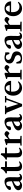

<svg xmlns="http://www.w3.org/2000/svg" viewBox="2219 -2812 605 5083"><g transform="rotate(-90 2521.5 -270.5)"><path d="M148.9 11.2Q97.2 11.2 62 -17.6Q26.9 -46.4 26.9 -88.4Q26.9 -126 58.3 -158Q89.8 -189.9 150.4 -213.9L263.7 -258.3V-267.1Q263.7 -345.7 250.2 -376Q236.8 -406.2 202.6 -406.2Q169.9 -406.2 152.1 -384.5Q134.3 -362.8 134.3 -323.7Q134.3 -304.7 117.7 -293.2Q101.1 -281.7 73.2 -281.7Q32.7 -281.7 32.7 -317.4Q32.7 -343.8 68.6 -376Q104.5 -408.2 156 -430.7Q207.5 -453.1 249 -453.1Q316.9 -453.1 345 -416.7Q373 -380.4 373 -292Q373 -290 370.1 -105.5Q369.6 -78.1 377.4 -59.3Q385.3 -40.5 400.9 -40.5Q420.9 -40.5 445.8 -65.4L464.8 -51.3Q436.5 11.2 365.2 11.2Q330.6 11.2 305.4 -3.9Q280.3 -19 269 -48.3Q221.2 11.2 148.9 11.2ZM138.7 -105.5Q138.7 -78.1 155.8 -60.5Q172.9 -43 199.2 -43Q232.9 -43 262.7 -74.2Q261.2 -85.9 261.2 -99.6Q263.2 -178.2 263.7 -218.8L234.4 -205.6Q185.1 -183.1 161.9 -158.9Q138.7 -134.8 138.7 -105.5Z M660.6 11.7Q629.4 11.7 603.3 2Q577.1 -7.8 562.5 -24.9Q546.9 -43.5 540.3 -68.6Q533.7 -93.8 533.7 -142.1V-390.1H474.1V-422.9Q512.2 -434.1 549.3 -474.1Q586.4 -514.2 601.1 -553.2L642.6 -541V-439.9H792.5V-390.1H642.6V-176.8Q642.6 -102.1 656.7 -72.3Q668 -48.3 704.6 -48.3Q746.1 -48.3 777.3 -73.2L793.5 -56.6Q741.2 11.7 660.6 11.7Z M1023.9 11.7Q992.7 11.7 966.6 2Q940.4 -7.8 925.8 -24.9Q910.2 -43.5 903.6 -68.6Q897 -93.8 897 -142.1V-390.1H837.4V-422.9Q875.5 -434.1 912.6 -474.1Q949.7 -514.2 964.4 -553.2L1005.9 -541V-439.9H1155.8V-390.1H1005.9V-176.8Q1005.9 -102.1 1020 -72.3Q1031.2 -48.3 1067.9 -48.3Q1109.4 -48.3 1140.6 -73.2L1156.7 -56.6Q1104.5 11.7 1023.9 11.7Z M1208.5 0V-32.2L1271.5 -39.1V-375L1221.7 -387.2V-409.7L1353.5 -453.1L1385.3 -443.8Q1381.3 -404.8 1381.3 -361.3V-352.1Q1442.9 -414.6 1474.1 -437Q1496.1 -453.1 1515.6 -453.1Q1539.6 -453.1 1565.4 -434.6Q1591.3 -416 1591.3 -396Q1591.3 -379.9 1570.1 -352.1Q1548.8 -324.2 1533.2 -324.2Q1522.9 -324.2 1509.8 -335.4Q1501.5 -342.8 1497.6 -345.9Q1493.7 -349.1 1483.6 -353.5Q1473.6 -357.9 1464.4 -357.9Q1427.2 -357.9 1381.3 -312V-40L1465.3 -32.2V0Z M1732.4 11.2Q1680.7 11.2 1645.5 -17.6Q1610.4 -46.4 1610.4 -88.4Q1610.4 -126 1641.8 -158Q1673.3 -189.9 1733.9 -213.9L1847.2 -258.3V-267.1Q1847.2 -345.7 1833.7 -376Q1820.3 -406.2 1786.1 -406.2Q1753.4 -406.2 1735.6 -384.5Q1717.8 -362.8 1717.8 -323.7Q1717.8 -304.7 1701.2 -293.2Q1684.6 -281.7 1656.7 -281.7Q1616.2 -281.7 1616.2 -317.4Q1616.2 -343.8 1652.1 -376Q1688 -408.2 1739.5 -430.7Q1791 -453.1 1832.5 -453.1Q1900.4 -453.1 1928.5 -416.7Q1956.5 -380.4 1956.5 -292Q1956.5 -290 1953.6 -105.5Q1953.1 -78.1 1960.9 -59.3Q1968.8 -40.5 1984.4 -40.5Q2004.4 -40.5 2029.3 -65.4L2048.3 -51.3Q2020 11.2 1948.7 11.2Q1914.1 11.2 1888.9 -3.9Q1863.8 -19 1852.5 -48.3Q1804.7 11.2 1732.4 11.2ZM1722.2 -105.5Q1722.2 -78.1 1739.3 -60.5Q1756.3 -43 1782.7 -43Q1816.4 -43 1846.2 -74.2Q1844.7 -85.9 1844.7 -99.6Q1846.7 -178.2 1847.2 -218.8L1817.9 -205.6Q1768.6 -183.1 1745.4 -158.9Q1722.2 -134.8 1722.2 -105.5Z M2246.6 11.2 2076.7 -404.8 2039.1 -409.7V-441.9H2261.2V-409.7L2209.5 -403.8L2308.6 -88.4L2418.5 -401.4L2349.6 -409.7V-441.9H2521V-409.7L2463.4 -402.3L2309.1 11.2Z M2738.3 11.2Q2647.9 11.2 2589.1 -54.9Q2530.3 -121.1 2530.3 -222.7Q2530.3 -325.2 2586.9 -389.2Q2643.6 -453.1 2735.4 -453.1Q2817.9 -453.1 2870.4 -404.5Q2922.9 -356 2922.9 -279.3H2638.7Q2636.7 -262.2 2636.7 -240.7Q2636.7 -193.4 2648.7 -157.2Q2660.6 -121.1 2681.4 -99.9Q2702.1 -78.6 2727.8 -68.4Q2753.4 -58.1 2783.7 -58.1Q2839.8 -58.1 2894 -99.6L2911.6 -84Q2880.4 -39.6 2836.2 -14.2Q2792 11.2 2738.3 11.2ZM2732.9 -419.4Q2697.3 -419.4 2675.3 -390.6Q2653.3 -361.8 2643.6 -314.9H2814Q2809.1 -365.7 2787.6 -392.6Q2766.1 -419.4 2732.9 -419.4Z M2960 0V-32.2L3022.9 -39.1V-375L2973.1 -387.2V-409.7L3105 -453.1L3136.7 -443.8Q3132.8 -404.8 3132.8 -361.3V-352.1Q3194.3 -414.6 3225.6 -437Q3247.6 -453.1 3267.1 -453.1Q3291 -453.1 3316.9 -434.6Q3342.8 -416 3342.8 -396Q3342.8 -379.9 3321.5 -352.1Q3300.3 -324.2 3284.7 -324.2Q3274.4 -324.2 3261.2 -335.4Q3252.9 -342.8 3249 -345.9Q3245.1 -349.1 3235.1 -353.5Q3225.1 -357.9 3215.8 -357.9Q3178.7 -357.9 3132.8 -312V-40L3216.8 -32.2V0Z M3523.4 11.2Q3437.5 11.2 3388.7 -22Q3380.4 -54.7 3380.4 -139.2L3418.9 -139.6Q3430.2 -82.5 3452.6 -53.5Q3475.1 -24.4 3517.1 -24.4Q3556.2 -24.4 3580.6 -44.4Q3605 -64.5 3605 -98.1Q3605 -163.1 3514.6 -188Q3456.5 -204.1 3419.7 -236.1Q3382.8 -268.1 3382.8 -318.8Q3382.8 -377 3428 -415.5Q3473.1 -454.1 3543.5 -454.1Q3576.7 -454.1 3613.3 -440.9Q3643.1 -430.2 3673.3 -438Q3678.2 -410.2 3678.2 -378.4Q3678.2 -352.1 3673.3 -326.7L3633.3 -324.2Q3627 -348.6 3621.8 -363Q3616.7 -377.4 3607.4 -391.6Q3598.1 -405.8 3584.5 -412.1Q3570.8 -418.5 3550.8 -418.5Q3518.6 -418.5 3497.6 -400.9Q3476.6 -383.3 3476.6 -353.5Q3476.6 -320.3 3502.4 -299.3Q3528.3 -278.3 3578.1 -265.6Q3640.1 -250 3671.1 -217.5Q3702.1 -185.1 3702.1 -130.9Q3702.1 -64.5 3654.8 -26.6Q3607.4 11.2 3523.4 11.2Z M3889.2 11.2Q3837.4 11.2 3802.2 -17.6Q3767.1 -46.4 3767.1 -88.4Q3767.1 -126 3798.6 -158Q3830.1 -189.9 3890.6 -213.9L4003.9 -258.3V-267.1Q4003.9 -345.7 3990.5 -376Q3977.1 -406.2 3942.9 -406.2Q3910.2 -406.2 3892.3 -384.5Q3874.5 -362.8 3874.5 -323.7Q3874.5 -304.7 3857.9 -293.2Q3841.3 -281.7 3813.5 -281.7Q3772.9 -281.7 3772.9 -317.4Q3772.9 -343.8 3808.8 -376Q3844.7 -408.2 3896.2 -430.7Q3947.8 -453.1 3989.3 -453.1Q4057.1 -453.1 4085.2 -416.7Q4113.3 -380.4 4113.3 -292Q4113.3 -290 4110.4 -105.5Q4109.9 -78.1 4117.7 -59.3Q4125.5 -40.5 4141.1 -40.5Q4161.1 -40.5 4186 -65.4L4205.1 -51.3Q4176.8 11.2 4105.5 11.2Q4070.8 11.2 4045.7 -3.9Q4020.5 -19 4009.3 -48.3Q3961.4 11.2 3889.2 11.2ZM3878.9 -105.5Q3878.9 -78.1 3896 -60.5Q3913.1 -43 3939.5 -43Q3973.1 -43 4002.9 -74.2Q4001.5 -85.9 4001.5 -99.6Q4003.4 -178.2 4003.9 -218.8L3974.6 -205.6Q3925.3 -183.1 3902.1 -158.9Q3878.9 -134.8 3878.9 -105.5Z M4231.9 0V-32.2L4294.9 -39.1V-375L4245.1 -387.2V-409.7L4377 -453.1L4408.7 -443.8Q4404.8 -404.8 4404.8 -361.3V-352.1Q4466.3 -414.6 4497.6 -437Q4519.5 -453.1 4539.1 -453.1Q4563 -453.1 4588.9 -434.6Q4614.7 -416 4614.7 -396Q4614.7 -379.9 4593.5 -352.1Q4572.3 -324.2 4556.6 -324.2Q4546.4 -324.2 4533.2 -335.4Q4524.9 -342.8 4521 -345.9Q4517.1 -349.1 4507.1 -353.5Q4497.1 -357.9 4487.8 -357.9Q4450.7 -357.9 4404.8 -312V-40L4488.8 -32.2V0Z M4842.8 11.2Q4752.4 11.2 4693.6 -54.9Q4634.8 -121.1 4634.8 -222.7Q4634.8 -325.2 4691.4 -389.2Q4748 -453.1 4839.8 -453.1Q4922.4 -453.1 4974.9 -404.5Q5027.3 -356 5027.3 -279.3H4743.2Q4741.2 -262.2 4741.2 -240.7Q4741.2 -193.4 4753.2 -157.2Q4765.1 -121.1 4785.9 -99.9Q4806.6 -78.6 4832.3 -68.4Q4857.9 -58.1 4888.2 -58.1Q4944.3 -58.1 4998.5 -99.6L5016.1 -84Q4984.9 -39.6 4940.7 -14.2Q4896.5 11.2 4842.8 11.2ZM4837.4 -419.4Q4801.8 -419.4 4779.8 -390.6Q4757.8 -361.8 4748 -314.9H4918.5Q4913.6 -365.7 4892.1 -392.6Q4870.6 -419.4 4837.4 -419.4Z"/></g></svg>

Font: Elstob 10pt SemiBold
Style: Regular
Weight: 600
Designer: Peter S. Baker
Version: Version 1.015